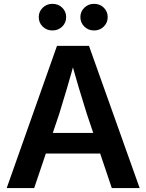

<svg xmlns="http://www.w3.org/2000/svg" viewBox="-20 -962 748 982"><path d="M14.2 0 271.5 -727.5H435.1L694.3 0H551.8L423.8 -380.4Q404.8 -439.9 383.8 -510.7Q362.8 -581.5 336.9 -675.3H369.1Q343.3 -581.1 322.5 -510.3Q301.8 -439.5 283.2 -380.4L154.8 0ZM165.5 -176.8V-282.2H543V-176.8ZM460.9 -806.2Q431.6 -806.2 411.4 -825.9Q391.1 -845.7 391.1 -874.5Q391.1 -902.8 411.4 -922.6Q431.6 -942.4 460.9 -942.4Q490.7 -942.4 510.7 -922.9Q530.8 -903.3 530.8 -874.5Q530.8 -845.7 510.7 -825.9Q490.7 -806.2 460.9 -806.2ZM248 -806.2Q218.8 -806.2 198.5 -825.9Q178.2 -845.7 178.2 -874.5Q178.2 -902.8 198.5 -922.6Q218.8 -942.4 248 -942.4Q277.8 -942.4 298.1 -922.9Q318.4 -903.3 318.4 -874.5Q318.4 -845.7 298.1 -825.9Q277.8 -806.2 248 -806.2Z"/></svg>

Font: Inter 24pt SemiBold
Style: Regular
Weight: 600
Designer: Rasmus Andersson
Foundry: rsms
Version: Version 4.001;git-66647c0bb